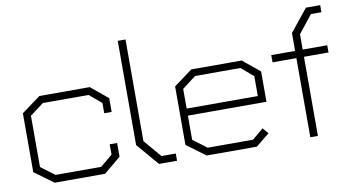

<svg xmlns="http://www.w3.org/2000/svg" viewBox="-71 -872 1920 1047"><g transform="rotate(-10 889.5 -349.0)"><path d="M434 2H155L50 -75V-401L155 -478H434L528 -400V-324H487V-381L420 -437H167L91 -380V-96L167 -39H420L487 -95V-152H528V-76Z M733 0 628 -123V-700H671V-137L754 -40H833V0Z M934 -232V-98L1010 -41H1261L1323 -93L1350 -61L1275 0H997L893 -77V-401L996 -477H1275L1369 -400V-232ZM1328 -381 1261 -438H1010L934 -380V-271H1328Z M1613 -438V0H1571V-438H1439V-478H1571V-577L1670 -700H1749V-661H1691L1613 -563V-478H1749V-438Z"/></g></svg>

Font: Turret Road Light
Style: Regular
Weight: 300
Designer: Noponies
Foundry: Noponies
Version: Version 1.001; ttfautohint (v1.8)